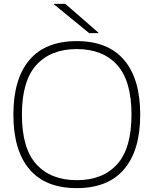

<svg xmlns="http://www.w3.org/2000/svg" viewBox="-20 -956 791 990"><path d="M167.5 -621Q93 -539 93 -365Q93 -191 167.5 -109Q242 -27 376 -27Q510 -27 584 -109Q658 -191 658 -365Q658 -539 584 -621Q510 -703 376 -703Q242 -703 167.5 -621ZM376 -744Q537 -744 620 -646.5Q703 -549 703 -365Q703 -181 620 -83.5Q537 14 376 14Q214 14 131.5 -83.5Q49 -181 49 -365Q49 -549 131.5 -646.5Q214 -744 376 -744ZM259 -933V-936H317L487 -788V-785H440Z"/></svg>

Font: Nacelle UltraLight
Style: Regular
Weight: 200
Designer: Sora Sagano
Foundry: Sora Sagano
Version: Version 1.000;FEAKit 1.0